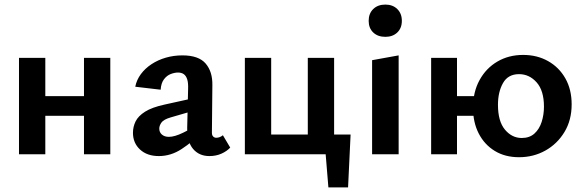

<svg xmlns="http://www.w3.org/2000/svg" viewBox="-20 -674 2554 839"><path d="M347 0V-421H462V0ZM63 0V-421H178V0ZM118 -168V-254H407V-168Z M895 8Q850 8 823.5 -23.5Q797 -55 798 -116L802 -286Q803 -312 798 -327.5Q793 -343 783 -350Q773 -357 758 -357Q743 -357 726 -350.5Q709 -344 696.5 -327.5Q684 -311 682 -282L571 -295Q577 -325 595.5 -350Q614 -375 642 -393.5Q670 -412 704.5 -422Q739 -432 777 -432Q848 -432 878.5 -396.5Q909 -361 908 -302L906 -94Q906 -83 911.5 -77.5Q917 -72 925 -72Q933 -72 940.5 -75Q948 -78 954 -83L986 -29Q971 -13 947.5 -2.5Q924 8 895 8ZM674 8Q623 8 592 -20.5Q561 -49 561 -94Q561 -120 572.5 -143.5Q584 -167 614 -186Q644 -205 699 -217L862 -253L867 -202L726 -161Q695 -152 685.5 -138.5Q676 -125 676 -112Q676 -96 687.5 -86Q699 -76 718 -76Q743 -76 780 -94Q817 -112 863 -136L865 -97Q821 -54 774 -23Q727 8 674 8Z M1325 0V-421H1440V0ZM1105 0V-86H1385V0ZM1050 0V-421H1165V0ZM1378 0V-86H1512L1462 0ZM1415 145 1396 -86H1512L1501 145Z M1606 0V-411L1722 -432V0ZM1664 -513Q1631 -513 1611 -532Q1591 -551 1591 -583Q1591 -615 1611 -634.5Q1631 -654 1664 -654Q1696 -654 1716 -634.5Q1736 -615 1736 -583Q1736 -551 1716 -532Q1696 -513 1664 -513Z M1864 0V-421H1977V0ZM1919 -168V-254H2103V-168ZM2248 13Q2187 13 2142 -14.5Q2097 -42 2072 -90.5Q2047 -139 2047 -203Q2047 -272 2075.5 -324Q2104 -376 2153.5 -405Q2203 -434 2266 -434Q2327 -434 2375 -407Q2423 -380 2450.5 -331.5Q2478 -283 2478 -218Q2478 -149 2446.5 -97Q2415 -45 2363 -16Q2311 13 2248 13ZM2260 -71Q2294 -71 2315.5 -90.5Q2337 -110 2347 -141.5Q2357 -173 2357 -208Q2357 -278 2325 -314Q2293 -350 2248 -350Q2200 -350 2178 -311Q2156 -272 2156 -216Q2156 -144 2186.5 -107.5Q2217 -71 2260 -71Z"/></svg>

Font: Ysabeau
Style: Bold
Weight: 700
Designer: Christian Thalmann (Catharsis Fonts)
Version: Version 2.000;gftools[0.9.27.dev2+g8671c4b]